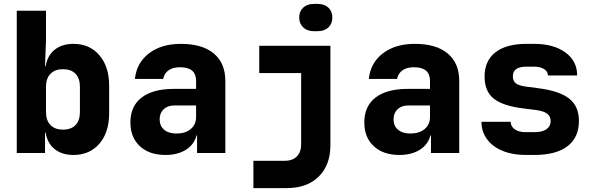

<svg xmlns="http://www.w3.org/2000/svg" viewBox="-20 -785 3040 985"><path d="M540 -345V-205Q540 -106 490 -48Q440 10 357 10Q298 10 260.5 -20Q223 -50 214 -105H211V0H66V-730H216V-580L211 -445H214Q223 -500 260.5 -530Q298 -560 357 -560Q440 -560 490 -501.5Q540 -443 540 -345ZM390 -340Q390 -383 367.5 -406.5Q345 -430 303 -430Q262 -430 239 -406.5Q216 -383 216 -340V-210Q216 -167 239 -143.5Q262 -120 303 -120Q345 -120 367.5 -143.5Q390 -167 390 -210Z M1136 -370V0H991V-90H988Q976 -43 933.5 -16.5Q891 10 829 10Q746 10 697.5 -35Q649 -80 649 -157Q649 -240 706.5 -284.5Q764 -329 872 -329H986V-370Q986 -440 904 -440Q867 -440 845 -424.5Q823 -409 817 -380H672Q681 -463 744.5 -511.5Q808 -560 908 -560Q1018 -560 1077 -510.5Q1136 -461 1136 -370ZM986 -185V-244H875Q840 -244 819.5 -224.5Q799 -205 799 -173Q799 -139 822 -119.5Q845 -100 885 -100Q931 -100 958.5 -123Q986 -146 986 -185Z M1590 -625Q1556 -625 1535.5 -644.5Q1515 -664 1515 -695Q1515 -727 1535.5 -746Q1556 -765 1590 -765H1610Q1644 -765 1664.5 -746Q1685 -727 1685 -695Q1685 -663 1664.5 -644Q1644 -625 1609 -625ZM1280 180V40H1440Q1481 40 1503 17.5Q1525 -5 1525 -45V-410H1310V-550H1675V-40Q1675 62 1615 121Q1555 180 1451 180Z M2336 -370V0H2191V-90H2188Q2176 -43 2133.5 -16.5Q2091 10 2029 10Q1946 10 1897.5 -35Q1849 -80 1849 -157Q1849 -240 1906.5 -284.5Q1964 -329 2072 -329H2186V-370Q2186 -440 2104 -440Q2067 -440 2045 -424.5Q2023 -409 2017 -380H1872Q1881 -463 1944.5 -511.5Q2008 -560 2108 -560Q2218 -560 2277 -510.5Q2336 -461 2336 -370ZM2186 -185V-244H2075Q2040 -244 2019.5 -224.5Q1999 -205 1999 -173Q1999 -139 2022 -119.5Q2045 -100 2085 -100Q2131 -100 2158.5 -123Q2186 -146 2186 -185Z M2677 10Q2610 10 2558.5 -11Q2507 -32 2478.5 -71Q2450 -110 2450 -160H2600Q2600 -136 2621 -121.5Q2642 -107 2677 -107H2721Q2762 -107 2783.5 -122Q2805 -137 2805 -164Q2805 -189 2786 -202.5Q2767 -216 2727 -221L2663 -229Q2559 -242 2512.5 -279.5Q2466 -317 2466 -392Q2466 -473 2521.5 -516.5Q2577 -560 2682 -560H2720Q2820 -560 2880.5 -516Q2941 -472 2941 -398H2791Q2791 -418 2771.5 -430.5Q2752 -443 2720 -443H2682Q2645 -443 2628 -430.5Q2611 -418 2611 -393Q2611 -370 2626 -358Q2641 -346 2676 -341L2745 -332Q2851 -318 2900.5 -279Q2950 -240 2950 -164Q2950 -80 2891.5 -35Q2833 10 2721 10Z"/></svg>

Font: JetBrains Mono Extra Bold
Style: Regular
Weight: 800
Monospace: yes
Designer: Philipp Nurullin, Konstantin Bulenkov
Foundry: JetBrains
Version: 2.002